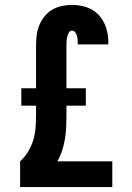

<svg xmlns="http://www.w3.org/2000/svg" viewBox="-20 -763 540 783"><path d="M62 0V-105Q81 -122 94.5 -144.5Q108 -167 115.5 -191.5Q123 -216 125 -242Q127 -268 127 -294V-332H67V-403H127V-577Q127 -598 129.5 -619Q132 -640 140 -659.5Q148 -679 161.5 -696Q175 -713 193 -723.5Q211 -734 232 -738.5Q253 -743 274 -743Q304 -743 333 -733.5Q362 -724 382.5 -702Q403 -680 412.5 -650.5Q422 -621 422 -591Q422 -589 421.5 -586.5Q421 -584 421 -582H297V-585Q297 -593 296.5 -601Q296 -609 294 -616.5Q292 -624 287 -631Q282 -638 274 -638Q265 -638 260.5 -629.5Q256 -621 254 -612.5Q252 -604 251.5 -595Q251 -586 251 -577V-403H330V-332H251V-294Q251 -270 250 -245.5Q249 -221 245 -197Q241 -173 233.5 -149.5Q226 -126 214 -105H438V0Z"/></svg>

Font: Iosevka Curly Slab Extrabold
Style: Regular
Weight: 800
Monospace: yes
Designer: Belleve Invis
Foundry: Belleve Invis
Version: Version 22.1.2; ttfautohint (v1.8.4)